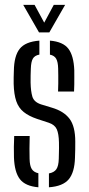

<svg xmlns="http://www.w3.org/2000/svg" viewBox="-20 -776 370 802"><path d="M38.3 -118.7Q37.8 -138.4 37.9 -162.5Q38.1 -186.7 39.3 -208H104Q103.1 -178.8 103.1 -154.9Q103.1 -131 103.6 -112.3Q104.2 -83.7 112.6 -70.1Q121.1 -56.5 140.3 -52.3V6.3Q85.9 1.7 63.1 -27.7Q40.4 -57.1 38.3 -118.7ZM184.4 6.3V-51.6Q206.2 -55.6 215.5 -69.3Q224.7 -83 225.5 -112.3Q225.9 -126.7 226.1 -137.3Q226.3 -147.8 226.5 -158.1Q226.7 -168.4 226.3 -181.2Q225.5 -216.9 217.3 -235.8Q209 -254.7 184 -263.2L135.2 -279.2Q100.2 -291 78.8 -308.3Q57.4 -325.6 47.9 -353.6Q38.3 -381.6 37.1 -425.6Q36.7 -440.3 37.1 -452.9Q37.5 -465.4 37.9 -479.9Q38.7 -542.3 62.2 -572Q85.6 -601.8 144.5 -606.3V-547.9Q124.8 -544.3 117.2 -531Q109.7 -517.8 108.8 -489.6Q108.3 -472.6 107.9 -460.6Q107.4 -448.7 107.8 -430.7Q108.6 -394.7 115.2 -372.4Q121.8 -350 150.8 -340.2L196.5 -326.3Q246.2 -311.8 270.3 -280.1Q294.4 -248.3 294.4 -184.4Q294.4 -168.8 294.2 -150.8Q294 -132.8 293.2 -117.1Q291.6 -56.2 267.1 -27Q242.6 2.2 184.4 6.3ZM222.5 -393.6Q223.4 -409.8 223.4 -427.4Q223.5 -445.1 223.4 -461.4Q223.4 -477.8 222.9 -489.6Q222.3 -517.2 214.7 -530.6Q207.1 -544 188.6 -547.7V-606.3Q243.5 -601.7 265.7 -572.4Q287.9 -543.2 290.3 -482.5Q290.4 -469.9 290.4 -454.7Q290.4 -439.4 290.3 -423.6Q290.2 -407.9 289.3 -393.6ZM143 -640.6 76.9 -755.8H124.4L164.7 -681.4L204.7 -755.8H252.1L186 -640.6Z"/></svg>

Font: Big Shoulders Stencil Display SC Thin
Style: Regular
Weight: 100
Designer: Patric King
Foundry: XO Type Co
Version: Version 2.001